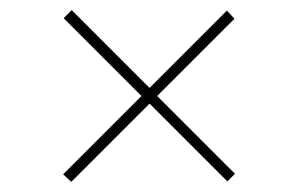

<svg xmlns="http://www.w3.org/2000/svg" viewBox="-20 -419 590 380"><path d="M445 -75 430 -60 276 -214 121 -59 105 -74 260 -229 106 -383 122 -399 276 -245 429 -398 444 -382 291 -229Z"/></svg>

Font: EauTestText Extralight
Style: Italic
Weight: 250
Italic angle: -12°
Designer: Christian Thalmann (Catharsis Fonts)
Version: Version 0.001;PS 000.001;hotconv 1.0.88;makeotf.lib2.5.64775